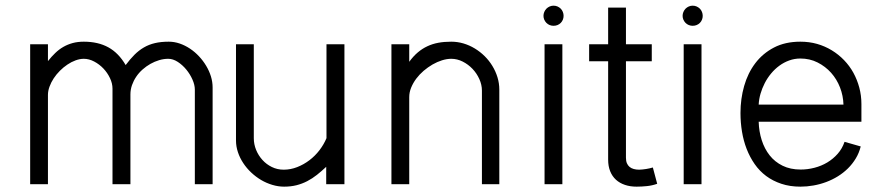

<svg xmlns="http://www.w3.org/2000/svg" viewBox="-20 -662 3177 690"><path d="M88.4 -502.9V0H152.3V-320.8Q152.3 -335.4 158 -350.8Q163.6 -366.2 173.1 -380.6Q182.6 -395 195.3 -407.7Q208 -420.4 222.2 -429.9Q236.3 -439.5 251.7 -445.1Q267.1 -450.7 281.2 -450.7Q299.8 -450.7 318.4 -440.9Q336.9 -431.2 351.6 -415.8Q366.2 -400.4 375.2 -381.3Q384.3 -362.3 384.3 -343.3V0H448.7V-322.8Q448.7 -339.8 454.3 -356Q460 -372.1 469.5 -386.2Q479 -400.4 492.2 -412.1Q505.4 -423.8 520.5 -432.4Q535.6 -440.9 552 -445.8Q568.4 -450.7 584.5 -450.7Q601.6 -450.7 618.7 -439.7Q635.7 -428.7 649.4 -412.1Q663.1 -395.5 671.6 -376.2Q680.2 -356.9 680.2 -339.8V0H744.1V-347.7Q744.1 -367.7 738 -387.5Q731.9 -407.2 720.9 -425.5Q710 -443.8 695.1 -459.7Q680.2 -475.6 662.6 -487.3Q645 -499 625.7 -505.6Q606.4 -512.2 586.4 -512.2Q558.6 -512.2 536.9 -507.1Q515.1 -502 497.1 -491.5Q479 -481 463.1 -465.1Q447.3 -449.2 431.6 -428.2Q406.2 -471.7 369.4 -491.9Q332.5 -512.2 281.2 -512.2Q259.3 -512.2 241.2 -507.3Q223.1 -502.4 207.5 -493.4Q191.9 -484.4 178.5 -471.4Q165 -458.5 152.3 -442.4V-502.9Z M1217.8 -502.9H1153.3V-165.5Q1144 -143.1 1128.2 -122.3Q1112.3 -101.6 1092 -86.2Q1071.8 -70.8 1048.1 -61.5Q1024.4 -52.2 999.5 -52.2Q976.6 -52.2 957 -61.8Q937.5 -71.3 923.1 -87.2Q908.7 -103 900.4 -123.3Q892.1 -143.6 892.1 -165.5V-502.9H828.1V-157.2Q828.1 -135.7 835 -115.2Q841.8 -94.7 854 -76.2Q866.2 -57.6 882.8 -42Q899.4 -26.4 918.5 -15.1Q937.5 -3.9 958.7 2.4Q980 8.8 1001 8.8Q1024.9 8.8 1045.4 3.7Q1065.9 -1.5 1084.2 -11Q1102.5 -20.5 1119.1 -33.7Q1135.7 -46.9 1152.3 -62.5V0H1217.8Z M1386.7 -502.9V0H1450.7V-313Q1450.7 -330.1 1457.5 -346.9Q1464.4 -363.8 1475.8 -379.2Q1487.3 -394.5 1502.4 -407.5Q1517.6 -420.4 1534.4 -430.2Q1551.3 -439.9 1568.6 -445.3Q1585.9 -450.7 1601.6 -450.7Q1623 -450.7 1642.8 -440.7Q1662.6 -430.7 1678 -414.6Q1693.4 -398.4 1702.6 -377.9Q1711.9 -357.4 1711.9 -336.4V0H1774.4V-339.8Q1774.4 -362.8 1767.8 -384.3Q1761.2 -405.8 1749.5 -425Q1737.8 -444.3 1721.7 -460.2Q1705.6 -476.1 1686.3 -487.8Q1667 -499.5 1645.5 -505.9Q1624 -512.2 1601.6 -512.2Q1576.2 -512.2 1555.2 -508.3Q1534.2 -504.4 1515.9 -495.8Q1497.6 -487.3 1481.4 -473.6Q1465.3 -460 1450.7 -439.9V-502.9Z M2001 -502.9H1937V0H2001ZM2005.4 -605Q2005.4 -612.3 2002.7 -619.1Q2000 -626 1995.1 -630.9Q1990.2 -635.7 1983.6 -638.7Q1977.1 -641.6 1969.2 -641.6Q1961.9 -641.6 1955.3 -638.7Q1948.7 -635.7 1943.8 -630.9Q1939 -626 1936 -619.1Q1933.1 -612.3 1933.1 -605Q1933.1 -597.7 1936 -591.1Q1939 -584.5 1943.8 -579.6Q1948.7 -574.7 1955.3 -572Q1961.9 -569.3 1969.2 -569.3Q1977.1 -569.3 1983.6 -572Q1990.2 -574.7 1995.1 -579.6Q2000 -584.5 2002.7 -591.1Q2005.4 -597.7 2005.4 -605Z M2326.2 -60.1Q2320.8 -58.6 2314.7 -57.1Q2308.6 -55.7 2302.2 -54.7Q2295.9 -53.7 2289.3 -53Q2282.7 -52.2 2276.9 -52.2Q2266.1 -52.2 2257.3 -54.7Q2248.5 -57.1 2242.4 -62.3Q2236.3 -67.4 2232.9 -75.4Q2229.5 -83.5 2229.5 -95.2V-441.9H2322.3V-502.9H2229.5V-634.8H2165.5V-502.9H2097.2V-441.9H2165.5V-88.4Q2165.5 -64.5 2172.9 -46.4Q2180.2 -28.3 2193.6 -16.1Q2207 -3.9 2225.8 2.4Q2244.6 8.8 2267.6 8.8Q2286.1 8.8 2304.9 6.8Q2323.7 4.9 2341.8 -1.5Z M2501 -502.9H2437V0H2501ZM2505.4 -605Q2505.4 -612.3 2502.7 -619.1Q2500 -626 2495.1 -630.9Q2490.2 -635.7 2483.6 -638.7Q2477.1 -641.6 2469.2 -641.6Q2461.9 -641.6 2455.3 -638.7Q2448.7 -635.7 2443.8 -630.9Q2439 -626 2436 -619.1Q2433.1 -612.3 2433.1 -605Q2433.1 -597.7 2436 -591.1Q2439 -584.5 2443.8 -579.6Q2448.7 -574.7 2455.3 -572Q2461.9 -569.3 2469.2 -569.3Q2477.1 -569.3 2483.6 -572Q2490.2 -574.7 2495.1 -579.6Q2500 -584.5 2502.7 -591.1Q2505.4 -597.7 2505.4 -605Z M3015.1 -152.3Q3006.8 -127.9 2990.5 -109.4Q2974.1 -90.8 2952.9 -78.1Q2931.6 -65.4 2907 -59.1Q2882.3 -52.7 2857.4 -52.7Q2820.3 -52.7 2792.5 -66.4Q2764.6 -80.1 2746.1 -103.5Q2727.5 -127 2717.5 -158.2Q2707.5 -189.5 2706.5 -224.6H3075.7V-288.1Q3075.7 -318.8 3068.1 -347.2Q3060.5 -375.5 3046.9 -400.4Q3033.2 -425.3 3013.4 -445.8Q2993.7 -466.3 2969.2 -481.2Q2944.8 -496.1 2916.5 -504.2Q2888.2 -512.2 2856.4 -512.2Q2801.8 -512.2 2761.5 -491.2Q2721.2 -470.2 2694.3 -434.8Q2667.5 -399.4 2654.3 -353Q2641.1 -306.6 2641.1 -255.9Q2641.1 -221.7 2646.5 -189Q2651.9 -156.2 2663.3 -126.7Q2674.8 -97.2 2692.1 -72.3Q2709.5 -47.4 2733.4 -29.5Q2757.3 -11.7 2788.1 -1.5Q2818.8 8.8 2856.4 8.8Q2879.9 8.8 2903.3 4.6Q2926.8 0.5 2949 -7.8Q2971.2 -16.1 2991 -28.3Q3010.7 -40.5 3027.1 -56.6Q3043.5 -72.8 3055.4 -92.5Q3067.4 -112.3 3073.2 -135.7ZM2706.5 -286.1Q2707.5 -305.7 2713.1 -325.2Q2718.8 -344.7 2728.3 -363.3Q2737.8 -381.8 2751.2 -397.9Q2764.6 -414.1 2781 -426Q2797.4 -438 2816.4 -444.8Q2835.4 -451.7 2856.4 -451.7Q2890.1 -451.7 2918.2 -437.5Q2946.3 -423.3 2966.8 -400.4Q2987.3 -377.4 2998.8 -347.7Q3010.3 -317.9 3011.2 -286.1Z"/></svg>

Font: Saysettha
Style: Regular
Weight: 400
Designer: John M. Durdin
Foundry: Lao Script for Windows
Version: Version 2.201